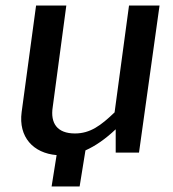

<svg xmlns="http://www.w3.org/2000/svg" viewBox="-20 -551 625 692"><path d="M166 121H267L288 -9C324 -25 360 -50 397 -85V-1H481L555 -531H445L393 -146C343 -98 305 -70 250 -70C186 -70 161 -107 170 -165L219 -531H110L58 -147C46 -57 100 1 184 8Z"/></svg>

Font: Cheyenne Sans Medium
Style: Italic
Weight: 500
Italic angle: -8.13011°
Designer: The Public Sans project authors (U.S. Web Design System), Libre Franklin designed by Pablo Impallari and Rodrigo Fuenzal
Foundry: The Cheyenne Sans Project Authors
Version: Version 2.007